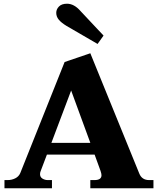

<svg xmlns="http://www.w3.org/2000/svg" viewBox="-20 -1011 848 1031"><path d="M282 -942Q282 -961 296.5 -976Q311 -991 340 -991Q378 -991 412 -952L536 -820L504 -775L337 -872Q309 -889 295.5 -905.5Q282 -922 282 -942ZM804 -44V0H465V-44H487Q525 -44 525 -70Q525 -78 520 -93L488 -181H232L199 -94Q195 -85 195 -76Q195 -60 208 -52Q221 -44 237 -44H259V0H4V-44H21Q43 -44 62 -53.5Q81 -63 89 -82L327 -678L465 -725L728 -79Q742 -44 781 -44ZM465 -244 362 -525 256 -244Z"/></svg>

Font: Taviraj Bold
Style: Regular
Weight: 700
Designer: Katatrad Team
Foundry: CadsonDemak
Version: Version 1.030